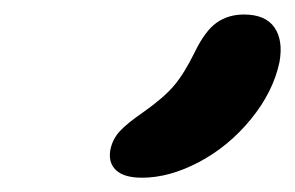

<svg xmlns="http://www.w3.org/2000/svg" viewBox="-20 -816 409 266"><path d="M176.8 -569.8Q151.9 -569.8 140.9 -580.1Q129.9 -590.3 132.8 -607.9Q135.7 -623 145.8 -634Q155.8 -645 179.2 -661.1Q207 -680.7 221.2 -697.5Q235.4 -714.4 250 -744.1Q264.2 -773.4 280.3 -784.7Q296.4 -795.9 317.9 -795.9Q347.7 -795.9 360.1 -778.1Q372.6 -760.3 367.2 -730Q358.4 -688.5 327.6 -650.9Q296.9 -613.3 255.9 -591.6Q214.8 -569.8 176.8 -569.8Z"/></svg>

Font: Shantell Sans Irregular Bouncy
Style: Italic
Weight: 500
Italic angle: -11.31°
Designer: Stephen Nixon, Anya Danilova, Shantell Martin
Foundry: Arrow Type
Version: Version 1.006;[9816181b4]